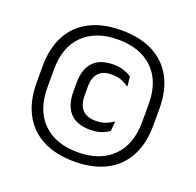

<svg xmlns="http://www.w3.org/2000/svg" viewBox="-118 -775 930 912"><g transform="rotate(20 347.0 -319.5)"><path d="M347.5 12Q253.5 12 187.5 -22.2Q121.5 -56.5 86.8 -121.8Q52 -187 52 -279.5V-362Q52 -454 86.8 -518.5Q121.5 -583 187.5 -617Q253.5 -651 347.5 -651Q441 -651 507.2 -617Q573.5 -583 608 -518.5Q642.5 -454 642.5 -362V-279.5Q642.5 -187 608 -121.8Q573.5 -56.5 507.2 -22.2Q441 12 347.5 12ZM366 -155.5Q297.5 -155.5 264 -192.8Q230.5 -230 230.5 -299.5V-342Q230.5 -411 264.2 -448Q298 -485 366 -485Q398 -485 421.5 -476.5Q445 -468 458.5 -457.5L463.5 -408Q447 -420.5 425.8 -429Q404.5 -437.5 374.5 -437.5Q330 -437.5 308.5 -413.2Q287 -389 287 -343.5V-299.5Q287 -253.5 309.2 -229Q331.5 -204.5 376.5 -204.5Q406.5 -204.5 428 -213.2Q449.5 -222 466 -234L461.5 -184Q447 -173 423.2 -164.2Q399.5 -155.5 366 -155.5ZM347.5 -35Q459 -35 523 -97.8Q587 -160.5 587 -275.5V-366Q587 -480 523 -542Q459 -604 347.5 -604Q235.5 -604 171.8 -542Q108 -480 108 -366V-275.5Q108 -160.5 171.8 -97.8Q235.5 -35 347.5 -35Z"/></g></svg>

Font: Anek Gurmukhi Medium
Style: Regular
Weight: 400
Version: Version 1.003